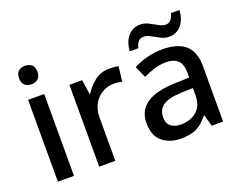

<svg xmlns="http://www.w3.org/2000/svg" viewBox="-117 -961 1485 1188"><g transform="rotate(-20 625.5 -367.0)"><path d="M137 -744Q161 -744 179 -730Q197 -716 197 -683Q197 -651 179 -636.5Q161 -622 137 -622Q111 -622 93.5 -636.5Q76 -651 76 -683Q76 -716 93.5 -730Q111 -744 137 -744ZM189 -539V0H83V-539Z M621 -549Q635 -549 651.5 -547.5Q668 -546 680 -544L669 -445Q643 -452 615 -452Q575 -452 539.5 -432Q504 -412 482.5 -374.5Q461 -337 461 -284V0H355V-539H439L453 -443H457Q483 -486 524 -517.5Q565 -549 621 -549Z M969 -549Q1070 -549 1120.5 -504.5Q1171 -460 1171 -365V0H1096L1075 -75H1071Q1036 -31 997.5 -10.5Q959 10 891 10Q818 10 770 -29.5Q722 -69 722 -153Q722 -235 784 -278Q846 -321 975 -325L1067 -328V-358Q1067 -417 1040 -441.5Q1013 -466 964 -466Q923 -466 885 -454Q847 -442 812 -425L778 -502Q816 -522 865.5 -535.5Q915 -549 969 -549ZM994 -257Q902 -253 866.5 -226.5Q831 -200 831 -152Q831 -110 856 -91Q881 -72 921 -72Q983 -72 1024.5 -107Q1066 -142 1066 -212V-259ZM776 -606Q782 -670 813 -705Q844 -740 893 -740Q921 -740 947.5 -726.5Q974 -713 998 -699Q1022 -685 1044 -685Q1083 -685 1097 -741H1154Q1148 -677 1117 -642Q1086 -607 1038 -607Q1011 -607 984.5 -620.5Q958 -634 933.5 -648Q909 -662 887 -662Q846 -662 833 -606Z"/></g></svg>

Font: Noto Sans Telugu Medium
Style: Regular
Weight: 500
Designer: Jelle Bosma - Monotype Design Team
Foundry: Monotype Imaging Inc.
Version: Version 2.005; ttfautohint (v1.8.4.7-5d5b)